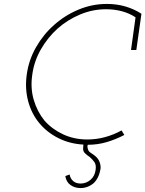

<svg xmlns="http://www.w3.org/2000/svg" viewBox="-20 -728 739 976"><path d="M646 -474H673L699 -658Q662 -682 618 -695Q574 -708 523 -708Q449 -708 380 -679.5Q311 -651 256 -602Q201 -554 163.5 -488.5Q126 -423 116 -349Q106 -278 123 -214Q140 -150 180 -102Q219 -55 276.5 -26Q334 3 404 7L403 20Q400 39 411 50Q422 61 436 70Q449 81 459.5 95.5Q470 110 466 136Q464 151 457.5 164Q451 177 440 186Q430 195 417 200Q404 205 390 205Q366 205 351.5 192Q337 179 334 159L312 167Q317 198 339 213Q361 228 389 228Q408 228 425 221.5Q442 215 456 203Q469 191 478 172.5Q487 154 491 130Q493 114 486 95Q479 76 459 61Q449 54 438 46.5Q427 39 425 21Q424 20 424.5 16Q425 12 426 8Q476 8 522 -5.5Q568 -19 612 -42L598 -65Q558 -43 514 -31Q470 -19 424 -19Q357 -19 301 -45Q245 -71 206 -115Q169 -161 151.5 -220.5Q134 -280 144 -348Q153 -416 187.5 -476.5Q222 -537 273 -583Q324 -628 387.5 -654.5Q451 -681 519 -681Q561 -681 599 -671Q637 -661 669 -640Z"/></svg>

Font: Josefin Slab Thin Light
Style: Italic
Weight: 300
Italic angle: -12°
Version: Version 2.000